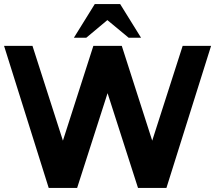

<svg xmlns="http://www.w3.org/2000/svg" viewBox="-20 -926 1060 946"><path d="M1020 -700 800 0H660L510 -467L360 0H220L0 -700H140L290 -233L440 -700H580L730 -233L880 -700H1020ZM447 -906H572L675 -740H614L509 -827L405 -740H344L447 -906Z"/></svg>

Font: CAT North
Style: Regular
Weight: 400
Designer: Peter Wiegel
Foundry: Peter Wiegel
Version: Version 1.000